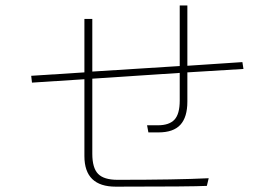

<svg xmlns="http://www.w3.org/2000/svg" viewBox="-20 -700 1040 712"><path d="M525.4 -235.4H565.4Q607.4 -235.4 627 -256.3Q646.5 -277.3 646.5 -327.1V-429.7L322.3 -408.2V-129.9Q322.3 -77.1 343.8 -55.2Q365.2 -33.2 416 -33.2Q634.8 -33.2 753.9 -39.1L747.1 -10.7Q694.3 -7.8 409.2 -7.8Q293 -7.8 293 -121.1V-406.2L98.6 -393.6L95.7 -418.9L293 -431.6V-629.9H322.3V-434.6L646.5 -455.1V-679.7H674.8V-456.1L878.9 -469.7L882.8 -444.3L674.8 -431.6V-323.2Q674.8 -265.6 648.9 -237.3Q623 -209 567.4 -209H530.3Z"/></svg>

Font: Gothic A1 Thin
Style: Regular
Weight: 250
Designer: HanYang I&C Co.,Ltd.
Foundry: HanYang I&C Co.,Ltd.
Version: Version 2.50